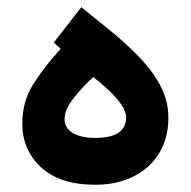

<svg xmlns="http://www.w3.org/2000/svg" viewBox="-20 -512 526 530"><path d="M147.5 -377.4 128.4 -394.5 204.6 -492.2Q249 -456.5 291.7 -421.4Q334.5 -386.2 369.1 -349.4Q403.8 -312.5 424.3 -272.5Q444.8 -232.4 444.8 -187.5Q444.8 -129.9 418.9 -88.4Q393.1 -46.9 347.7 -24.4Q302.2 -2 243.2 -2Q145.5 -2 93.5 -50Q41.5 -98.1 41.5 -170.9Q41.5 -231.4 71.5 -279.1Q101.6 -326.7 147.5 -377.4ZM328.1 -188Q328.1 -205.1 313.7 -225.1Q299.3 -245.1 278.3 -264.6Q257.3 -284.2 237.3 -299.3Q208 -272.5 183.1 -241Q158.2 -209.5 158.2 -183.1Q158.2 -159.2 180.4 -145.3Q202.6 -131.3 242.7 -131.3Q328.1 -131.3 328.1 -188Z"/></svg>

Font: Vazirmatn RD
Style: Bold
Weight: 700
Designer: Saber Rastikerdar
Foundry: Saber Rastikerdar
Version: Version 32.102